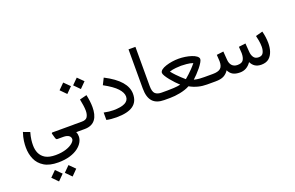

<svg xmlns="http://www.w3.org/2000/svg" viewBox="-126 -1186 3309 2156"><g transform="rotate(-20 1528.5 -108.5)"><path d="M336.4 251.5C551.3 251.5 650.4 141.6 650.4 55.7C650.4 36.6 648.4 20 638.7 0.5H658.7V-88.4H387.7C379.4 -88.4 377 -82.5 377 -78.6V-77.1L390.1 -30.3C395.5 -12.2 399.4 0.5 412.6 0.5H484.9C545.4 0.5 570.8 25.9 570.8 57.1C570.8 70.8 561.5 85.9 543 102.5C505.4 135.7 434.1 163.6 336.4 163.6C284.7 163.6 244.1 154.8 214.4 137.7C154.8 103 132.3 42.5 132.3 -27.8C132.3 -62.5 135.7 -112.8 154.8 -177.7L77.1 -206.5C52.2 -132.3 48.3 -75.2 48.3 -30.8C48.3 20.5 57.6 67.4 76.7 110.4C95.2 152.8 125.5 187 168 212.9C210 238.8 266.1 251.5 336.4 251.5ZM362.8 385.7 430.7 454.6 499 385.7 430.7 317.9ZM200.7 385.7 268.6 454.6 336.9 385.7 268.6 317.9Z M786.1 -505.4 854 -436.5 922.4 -505.4 854 -573.2ZM624 -505.4 691.9 -436.5 760.3 -505.4 691.9 -573.2ZM639.2 0H740.2C863.3 0 907.2 -85.4 907.2 -202.6C907.2 -248 900.4 -298.8 889.2 -351.1L804.2 -329.6C813.5 -280.8 822.8 -231.4 822.8 -189C822.8 -160.2 816.9 -136.2 805.7 -117.2C793.9 -98.1 772 -88.9 739.3 -88.9H639.2Z M1114.7 -87.9C1083.5 -87.9 1046.4 -92.3 1003.9 -101.1V-12.7C1039.1 -4.9 1078.6 -1 1122.1 -1C1305.2 -1 1385.7 -64 1385.7 -186.5C1385.7 -289.6 1306.2 -384.3 1138.7 -469.7L1100.1 -392.6C1172.4 -353 1224.1 -316.4 1255.4 -282.2C1286.6 -248 1302.2 -215.8 1302.2 -185.1C1302.2 -120.1 1239.7 -87.9 1114.7 -87.9Z M1508.8 -206.1C1508.8 -63.5 1568.8 0 1693.4 0H1705.6V-88.9H1693.4C1659.2 -88.9 1633.8 -96.7 1616.7 -112.8C1599.6 -128.9 1591.3 -159.7 1591.3 -205.6V-672.4H1508.8Z M1999.5 -381.8C1948.7 -381.8 1893.1 -373.5 1847.2 -358.4C1801.3 -343.3 1770.5 -321.8 1770.5 -294.9C1770.5 -257.8 1864.7 -149.4 1918.9 -101.6C1875.5 -90.3 1795.4 -88.9 1763.7 -88.9H1686V0H1763.2C1830.6 0 1935.5 -16.1 1999.5 -52.7C2065.4 -15.1 2133.8 0 2202.1 0H2277.8V-88.9H2201.7C2168.5 -88.9 2126.5 -89.8 2081.1 -101.6C2108.9 -126.5 2145 -163.6 2176.3 -202.1C2207 -240.7 2229 -275.9 2229 -294.9C2229 -348.1 2099.1 -381.8 1999.5 -381.8ZM1999.5 -297.9C2014.6 -297.9 2035.6 -296.9 2063 -294.4C2090.3 -292 2116.2 -287.1 2140.1 -278.8C2078.6 -200.2 1997.1 -137.2 1999.5 -137.7C2001.5 -137.2 1921.9 -200.2 1859.9 -278.8C1883.8 -287.1 1909.7 -292 1937 -294.4C1963.9 -296.9 1984.9 -297.9 1999.5 -297.9Z M2598.6 0C2650.9 0 2695.3 -22 2731.9 -74.7C2755.9 -27.3 2792 0 2854.5 0C2893.1 -0.5 2923.3 -10.3 2945.8 -29.3C2990.2 -67.4 3008.3 -132.8 3008.3 -203.1C3008.3 -252 3000.5 -302.7 2988.8 -346.2L2905.3 -323.7C2908.7 -308.6 2913.1 -288.6 2918 -263.7C2922.4 -238.8 2924.8 -214.4 2924.8 -189.9C2924.8 -163.1 2919.9 -139.2 2909.7 -119.1C2899.4 -99.1 2880.9 -88.9 2854 -88.9C2826.2 -88.9 2806.2 -98.1 2793.9 -116.7C2781.7 -134.8 2774.4 -157.2 2772.9 -183.6L2765.1 -285.6L2683.6 -275.4C2687 -234.4 2688.5 -213.9 2688.5 -196.8C2688.5 -162.1 2682.1 -135.3 2669.9 -116.7C2657.7 -98.1 2634.3 -88.9 2599.6 -88.9C2541.5 -88.9 2512.7 -128.9 2508.8 -183.6L2501 -285.6L2419.4 -275.4C2422.9 -233.9 2424.3 -213.9 2424.3 -196.8C2424.3 -155.8 2414.6 -127.4 2395.5 -112.3C2376.5 -96.7 2345.7 -88.9 2304.2 -88.9H2258.3V0H2303.2C2347.2 0 2380.9 -6.3 2404.8 -19.5C2428.7 -32.2 2448.2 -50.8 2463.4 -74.7C2487.3 -26.4 2523.9 0 2598.6 0Z"/></g></svg>

Font: Vazirmatn
Style: Regular
Weight: 400
Designer: Saber Rastikerdar
Foundry: Saber Rastikerdar
Version: Version 33.003